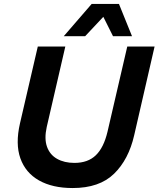

<svg xmlns="http://www.w3.org/2000/svg" viewBox="-20 -939 801 970"><path d="M581 -919 647 -756H551L502 -854L410 -756H302L443 -919ZM347 11Q245 11 177 -27.5Q109 -66 83 -139Q57 -212 81 -316L171 -704H310L216 -297Q203 -238 217.5 -197.5Q232 -157 268.5 -136.5Q305 -116 356 -116Q424 -116 464 -154.5Q504 -193 523 -273L623 -704H761L658 -256Q630 -133 556 -61Q482 11 347 11Z"/></svg>

Font: Prodigy Sans SemiBold
Style: Italic
Weight: 600
Italic angle: -13°
Designer: Wei Huang
Foundry: Wei Huang
Version: Version 1.003; ttfautohint (v1.8.3)